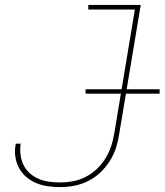

<svg xmlns="http://www.w3.org/2000/svg" viewBox="-20 -755 671 783"><path d="M226 8Q200 8 175 4.5Q150 1 127.5 -8.5Q105 -18 87 -33.5Q69 -49 57.5 -70Q46 -91 42.5 -116.5Q39 -142 44 -167Q44 -167 44 -167.5Q44 -168 44 -169H65Q65 -168 64.5 -168Q64 -168 64 -167Q61 -145 64 -122.5Q67 -100 76.5 -81Q86 -62 102 -48Q118 -34 138 -25.5Q158 -17 180.5 -14Q203 -11 226 -11Q252 -11 278.5 -16Q305 -21 330 -34Q355 -47 375.5 -66.5Q396 -86 410.5 -110Q425 -134 433.5 -159.5Q442 -185 446 -211L530 -716H340V-735H554L466 -208Q462 -180 453 -152Q444 -124 427.5 -98Q411 -72 388.5 -51Q366 -30 339 -16.5Q312 -3 283 2.5Q254 8 226 8ZM329 -373V-391H631V-373Z"/></svg>

Font: Iosevka Curly Thin Extended
Style: Italic
Weight: 100
Width: 7
Italic angle: -9°
Monospace: yes
Designer: Belleve Invis
Foundry: Belleve Invis
Version: Version 11.1.0; ttfautohint (v1.8.3)